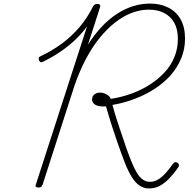

<svg xmlns="http://www.w3.org/2000/svg" viewBox="-20 -1035 1074 1074"><path d="M813 19Q784 19 760.5 3Q737 -13 717 -45Q697 -77 678.5 -124.5Q660 -172 638 -235Q628 -265 619.5 -290Q611 -315 603.5 -338.5Q596 -362 588.5 -387Q581 -412 573 -440Q551 -438 533.5 -441.5Q516 -445 505.5 -454.5Q495 -464 495 -479Q495 -497 508 -507Q521 -517 540 -517Q558 -517 575.5 -507.5Q593 -498 600 -482Q659 -491 714.5 -511Q770 -531 817 -561Q864 -591 900 -629.5Q936 -668 955.5 -715.5Q975 -763 975 -817Q975 -872 954.5 -908Q934 -944 898 -962.5Q862 -981 813 -981Q764 -981 716 -962.5Q668 -944 623.5 -909Q579 -874 537.5 -823Q496 -772 460.5 -705Q425 -638 397 -557L218 -1Q215 6 210 10Q205 14 194 14Q185 14 181 10Q177 6 180 -1L467 -888Q437 -846 399 -810.5Q361 -775 316 -744.5Q271 -714 219 -689Q212 -685 207 -687.5Q202 -690 198 -698Q195 -708 197.5 -713Q200 -718 206 -720Q272 -751 326 -791Q380 -831 424.5 -883Q469 -935 501 -1000Q505 -1006 510 -1009.5Q515 -1013 526 -1013Q535 -1013 538.5 -1008.5Q542 -1004 540 -996L472 -785Q509 -843 549 -885.5Q589 -928 633.5 -957Q678 -986 724.5 -1000.5Q771 -1015 820 -1015Q877 -1015 921.5 -992.5Q966 -970 990.5 -926.5Q1015 -883 1015 -820Q1015 -759 993 -707Q971 -655 933 -612.5Q895 -570 843.5 -537Q792 -504 732.5 -481.5Q673 -459 609 -448Q616 -423 622 -402Q628 -381 635.5 -359Q643 -337 650.5 -313.5Q658 -290 668 -262Q687 -204 703 -162Q719 -120 733 -91.5Q747 -63 760 -48Q773 -33 787.5 -25.5Q802 -18 819 -18Q842 -18 863.5 -30.5Q885 -43 905.5 -65.5Q926 -88 946 -117Q951 -124 957 -127Q963 -130 972 -125Q979 -121 980.5 -114.5Q982 -108 978 -100Q953 -64 927.5 -37.5Q902 -11 875 4Q848 19 813 19Z"/></svg>

Font: Playwrite MX Thin
Style: Regular
Weight: 250
Designer: Veronika Burian, José Scaglione
Foundry: TypeTogether
Version: Version 1.002